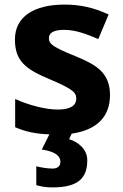

<svg xmlns="http://www.w3.org/2000/svg" viewBox="-20 -576 537 836"><path d="M360 122C360 73 321 43 281 30L292 6C402 -10 459 -68 459 -162C459 -259 400 -294 307 -332C211 -371 193 -384 193 -410C193 -434 215 -446 259 -446C308 -446 354 -429 408 -406L453 -513C388 -543 329 -556 261 -556C130 -556 45 -505 45 -404C45 -311 91 -275 194 -232C300 -187 312 -173 312 -146C312 -118 289 -99 231 -99C179 -99 105 -118 46 -145V-22C93 -2 136 7 195 9L162 75C222 84 243 104 243 128C243 151 227 158 208 158C188 158 157 153 138 148V230C157 236 180 240 209 240C323 240 360 197 360 122Z"/></svg>

Font: Noto Sans Lisu
Style: Bold
Weight: 700
Designer: Monotype Design Team. David Williams.
Foundry: Monotype Imaging Inc.
Version: Version 2.102